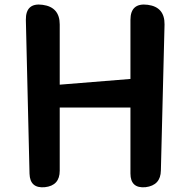

<svg xmlns="http://www.w3.org/2000/svg" viewBox="-20 -811 832 839"><path d="M550 -341H241V-65Q241 0 176 7Q111 13 109 -52L93 -724Q92 -800 166 -790Q241 -780 241 -704V-441L550 -466V-724Q550 -800 626 -790Q700 -780 699 -704L683 -66Q682 -1 616 7Q550 13 550 -53Z"/></svg>

Font: MaokenZhuyuanTi
Style: Regular
Weight: 400
Designer: Fontworks Inc & LongZhuTi team: ZERO子、时光羊、荆南、频凡、刘鹏、Little White Dog、帆影Magmeta、奈白不弍、白日月球、ChaoTawei、雨三（排名不分先后）
Version: Version 1.000; 20230222